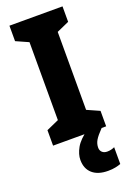

<svg xmlns="http://www.w3.org/2000/svg" viewBox="-177 -775 728 1074"><g transform="rotate(-20 187.0 -238.0)"><path d="M345 0H29V-92L103 -125V-589L29 -622V-714H345V-622L271 -589V-125L345 -92ZM262 97Q262 114 273 124.5Q284 135 303 135Q316 135 327.5 132Q339 129 347 125V225Q334 230 315 234Q296 238 271 238Q211 238 178 209Q145 180 145 128Q145 94 166 56.5Q187 19 241 -19L318 0Q286 33 274 53.5Q262 74 262 97Z"/></g></svg>

Font: Noto Sans Bengali Condensed ExtraBold
Style: Regular
Weight: 800
Width: 3
Designer: Joana Ranito - Universal Thirst; Jelle Bosma - Monotype Design Team
Foundry: Universal Thirst ehf.
Version: Version 3.000; ttfautohint (v1.8.4.7-5d5b)